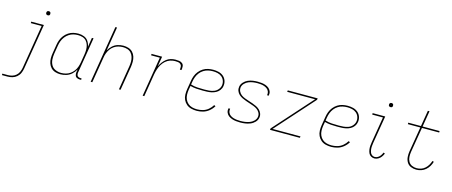

<svg xmlns="http://www.w3.org/2000/svg" viewBox="-89 -1456 5614 2383"><g transform="rotate(15 2717.5 -265.0)"><path d="M-37 205H35Q65 205 95.5 196.5Q126 188 151.5 166.5Q177 145 190 115.5Q203 86 208 56L305 -530H142V-511H281L188 53Q183 80 171.5 106Q160 132 138 151Q116 170 89 178Q62 186 35 186H-37ZM320 -659Q326 -659 332 -661Q338 -663 341.5 -668Q345 -673 346 -679Q347 -687 345 -695Q343 -703 336 -707.5Q329 -712 320 -712Q314 -712 308.5 -710Q303 -708 299 -702.5Q295 -697 294 -692Q293 -683 295 -675Q297 -667 304.5 -663Q312 -659 320 -659Z M659 8Q696 8 734 -3.5Q772 -15 802.5 -42.5Q833 -70 852 -105L846 -68Q843 -48 849 -28.5Q855 -9 873 -0.5Q891 8 912 8H928V-11H915Q900 -11 886.5 -17.5Q873 -24 869 -38.5Q865 -53 867 -68L943 -530H922L903 -410Q897 -447 877 -478.5Q857 -510 822 -524Q787 -538 748 -538Q715 -538 682.5 -530.5Q650 -523 620.5 -503.5Q591 -484 569.5 -456.5Q548 -429 536 -397.5Q524 -366 519 -333L501 -223Q495 -189 495 -155Q495 -121 505.5 -90Q516 -59 538.5 -35.5Q561 -12 593 -2Q625 8 659 8ZM665 -11Q627 -11 592 -26Q557 -41 538.5 -73Q520 -105 517.5 -143Q515 -181 521 -220L539 -330Q544 -360 555 -389Q566 -418 585.5 -443.5Q605 -469 632 -487Q659 -505 688.5 -512Q718 -519 748 -519Q779 -519 807.5 -510Q836 -501 855 -479Q874 -457 882.5 -429Q891 -401 891 -370.5Q891 -340 886 -309L868 -199Q863 -170 853 -141.5Q843 -113 824 -87.5Q805 -62 779 -44Q753 -26 723.5 -18.5Q694 -11 665 -11Z M1048 0H1069L1124 -331Q1128 -360 1138.5 -388.5Q1149 -417 1167 -442.5Q1185 -468 1211 -486Q1237 -504 1266.5 -511.5Q1296 -519 1325 -519Q1355 -519 1383.5 -510Q1412 -501 1431 -479Q1450 -457 1458.5 -429Q1467 -401 1467 -371Q1467 -341 1462 -310L1411 0H1432L1483 -307Q1488 -341 1488 -375Q1488 -409 1478 -440Q1468 -471 1446 -494.5Q1424 -518 1392 -528Q1360 -538 1327 -538Q1290 -538 1253 -526.5Q1216 -515 1187 -488Q1158 -461 1139 -427L1190 -735H1169Z M1716 0H1737L1785 -294Q1791 -327 1801 -358.5Q1811 -390 1828.5 -420Q1846 -450 1872 -473.5Q1898 -497 1930 -508Q1962 -519 1995 -519Q2014 -519 2033 -516.5Q2052 -514 2065.5 -501.5Q2079 -489 2080 -470Q2081 -451 2078 -432H2099Q2103 -455 2101.5 -479Q2100 -503 2082.5 -517.5Q2065 -532 2041.5 -535Q2018 -538 1995 -538Q1965 -538 1935 -529.5Q1905 -521 1879.5 -501Q1854 -481 1835 -455Q1816 -429 1803 -401L1824 -530H1688V-511H1800Z M2411 8Q2451 8 2491.5 -3.5Q2532 -15 2566.5 -43Q2601 -71 2623 -108L2604 -117Q2584 -83 2553 -57.5Q2522 -32 2485 -21.5Q2448 -11 2411 -11Q2378 -11 2347.5 -19Q2317 -27 2294 -47Q2271 -67 2258.5 -95Q2246 -123 2245 -155.5Q2244 -188 2249 -220L2258 -271Q2296 -260 2336.5 -257Q2377 -254 2418 -254Q2446 -254 2474.5 -255Q2503 -256 2531.5 -262Q2560 -268 2586.5 -282Q2613 -296 2631.5 -321Q2650 -346 2654 -375Q2660 -411 2648.5 -444Q2637 -477 2611 -499Q2585 -521 2551 -529.5Q2517 -538 2481 -538Q2448 -538 2414.5 -531Q2381 -524 2351 -505Q2321 -486 2298.5 -458Q2276 -430 2264 -398Q2252 -366 2247 -333L2229 -223Q2223 -187 2224 -151Q2225 -115 2239.5 -84Q2254 -53 2280 -31Q2306 -9 2340.5 -0.5Q2375 8 2411 8ZM2435 -272Q2390 -272 2346 -274.5Q2302 -277 2261 -290L2260 -286L2267 -330Q2272 -360 2283 -389.5Q2294 -419 2314 -445Q2334 -471 2362 -488.5Q2390 -506 2420.5 -512.5Q2451 -519 2481 -519Q2512 -519 2542 -512Q2572 -505 2595 -486Q2618 -467 2628.5 -438Q2639 -409 2634 -378Q2629 -348 2607 -323Q2585 -298 2555 -287.5Q2525 -277 2495 -274.5Q2465 -272 2435 -272Z M2969 8Q3001 8 3033.5 3.5Q3066 -1 3098.5 -14Q3131 -27 3156 -53Q3181 -79 3186 -112Q3191 -140 3180.5 -166Q3170 -192 3151 -210Q3132 -228 3107.5 -240Q3083 -252 3057 -261Q3031 -270 3005 -278.5Q2979 -287 2953.5 -296.5Q2928 -306 2906.5 -321.5Q2885 -337 2872.5 -362Q2860 -387 2864 -416Q2869 -444 2891 -466.5Q2913 -489 2940.5 -500Q2968 -511 2996.5 -515Q3025 -519 3053 -519Q3075 -519 3097 -516.5Q3119 -514 3139.5 -507Q3160 -500 3177 -487.5Q3194 -475 3202.5 -454.5Q3211 -434 3207 -412Q3207 -409 3206 -405H3227Q3228 -409 3228 -413Q3233 -439 3223.5 -462Q3214 -485 3195 -500.5Q3176 -516 3152.5 -524Q3129 -532 3104 -535Q3079 -538 3053 -538Q3021 -538 2989.5 -533.5Q2958 -529 2927 -515.5Q2896 -502 2872.5 -476Q2849 -450 2844 -419Q2839 -390 2849 -364Q2859 -338 2878.5 -320Q2898 -302 2922.5 -290Q2947 -278 2973 -269Q2999 -260 3024.5 -251.5Q3050 -243 3076 -233.5Q3102 -224 3123.5 -208.5Q3145 -193 3158 -168.5Q3171 -144 3166 -115Q3161 -86 3137.5 -63Q3114 -40 3085 -29.5Q3056 -19 3027 -15Q2998 -11 2969 -11Q2946 -11 2923 -13.5Q2900 -16 2878.5 -22.5Q2857 -29 2839 -41.5Q2821 -54 2811.5 -74.5Q2802 -95 2806 -118Q2806 -122 2807 -125H2786Q2785 -121 2785 -117Q2780 -91 2790.5 -67Q2801 -43 2821.5 -28.5Q2842 -14 2866 -6Q2890 2 2916 5Q2942 8 2969 8Z M3352 0H3736L3739 -19H3380L3820 -511L3823 -530H3439L3436 -511H3795L3355 -19Z M4139 8Q4179 8 4219.5 -3.5Q4260 -15 4294.5 -43Q4329 -71 4351 -108L4332 -117Q4312 -83 4281 -57.5Q4250 -32 4213 -21.5Q4176 -11 4139 -11Q4106 -11 4075.5 -19Q4045 -27 4022 -47Q3999 -67 3986.5 -95Q3974 -123 3973 -155.5Q3972 -188 3977 -220L3986 -271Q4024 -260 4064.5 -257Q4105 -254 4146 -254Q4174 -254 4202.5 -255Q4231 -256 4259.5 -262Q4288 -268 4314.5 -282Q4341 -296 4359.5 -321Q4378 -346 4382 -375Q4388 -411 4376.5 -444Q4365 -477 4339 -499Q4313 -521 4279 -529.5Q4245 -538 4209 -538Q4176 -538 4142.5 -531Q4109 -524 4079 -505Q4049 -486 4026.5 -458Q4004 -430 3992 -398Q3980 -366 3975 -333L3957 -223Q3951 -187 3952 -151Q3953 -115 3967.5 -84Q3982 -53 4008 -31Q4034 -9 4068.5 -0.5Q4103 8 4139 8ZM4163 -272Q4118 -272 4074 -274.5Q4030 -277 3989 -290L3988 -286L3995 -330Q4000 -360 4011 -389.5Q4022 -419 4042 -445Q4062 -471 4090 -488.5Q4118 -506 4148.5 -512.5Q4179 -519 4209 -519Q4240 -519 4270 -512Q4300 -505 4323 -486Q4346 -467 4356.5 -438Q4367 -409 4362 -378Q4357 -348 4335 -323Q4313 -298 4283 -287.5Q4253 -277 4223 -274.5Q4193 -272 4163 -272Z M4695 8Q4719 8 4742 -5Q4765 -18 4780.5 -39Q4796 -60 4806 -84L4787 -92Q4779 -72 4766.5 -53.5Q4754 -35 4735 -23Q4716 -11 4695 -11Q4674 -11 4658 -23Q4642 -35 4635.5 -54Q4629 -73 4627 -93Q4625 -113 4627 -134Q4629 -155 4632 -176L4691 -530H4529V-511H4667L4612 -179Q4608 -154 4606 -130Q4604 -106 4607.5 -82Q4611 -58 4620.5 -37Q4630 -16 4650.5 -4Q4671 8 4695 8ZM4724 -659Q4730 -659 4736 -661Q4742 -663 4745.5 -668Q4749 -673 4750 -679Q4751 -687 4749 -695Q4747 -703 4740 -707.5Q4733 -712 4724 -712Q4718 -712 4712.5 -710Q4707 -708 4703 -702.5Q4699 -697 4698 -692Q4697 -683 4699 -675Q4701 -667 4708.5 -663Q4716 -659 4724 -659Z M5233 8Q5263 8 5294.5 -2Q5326 -12 5351.5 -34Q5377 -56 5393.5 -84Q5410 -112 5419 -143L5400 -148Q5391 -121 5376.5 -95.5Q5362 -70 5339 -49.5Q5316 -29 5288.5 -20Q5261 -11 5233 -11Q5200 -11 5171.5 -24Q5143 -37 5127.5 -64.5Q5112 -92 5110.5 -124Q5109 -156 5114 -189L5168 -511H5389V-530H5171L5205 -735H5184L5150 -530H4987V-511H5147L5094 -192Q5088 -155 5090.5 -118Q5093 -81 5111 -50.5Q5129 -20 5162 -6Q5195 8 5233 8Z"/></g></svg>

Font: Iosevka Sparkle Thin
Style: Italic
Weight: 100
Italic angle: -9°
Designer: Belleve Invis
Foundry: Belleve Invis
Version: Version 4.5.0; ttfautohint (v1.8.3)